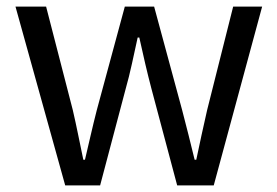

<svg xmlns="http://www.w3.org/2000/svg" viewBox="-20 -563 842 583"><path d="M178 0 27 -543H120L201 -229Q210 -190 217.5 -153Q225 -116 233 -78H238Q247 -116 255.5 -153Q264 -190 274 -229L359 -543H448L533 -229Q543 -190 552.5 -153Q562 -116 571 -78H576Q584 -116 592 -153Q600 -190 609 -229L688 -543H776L629 0H518L440 -293Q430 -331 421 -369.5Q412 -408 403 -449H398Q389 -408 380.5 -369Q372 -330 361 -291L284 0Z"/></svg>

Font: Noto Sans KR
Style: Regular
Weight: 400
Designer: Ryoko NISHIZUKA  (kana, bopomofo & ideographs); Paul D. Hunt (Latin, Greek & Cyrillic); Sandoll Communications , Soo-you
Foundry: Adobe
Version: Version 2.004-H2;hotconv 1.0.118;makeotfexe 2.5.65603